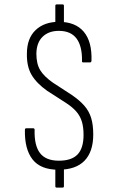

<svg xmlns="http://www.w3.org/2000/svg" viewBox="-20 -762 535 871"><path d="M245 8Q164 8 127.5 -39Q91 -86 93 -173Q93 -180 99 -180H131Q137 -180 137 -173Q135 -102 161.5 -67.5Q188 -33 247 -33Q305 -33 332 -61.5Q359 -90 359 -150Q359 -185 351.5 -210Q344 -235 327 -255Q310 -275 281 -294L194 -350Q146 -384 123.5 -422Q101 -460 102 -518Q102 -588 141.5 -625.5Q181 -663 247 -663Q322 -663 360 -618Q398 -573 395 -486Q394 -479 389 -479H357Q351 -479 352 -486Q353 -553 327 -587.5Q301 -622 247 -622Q201 -622 173.5 -595.5Q146 -569 145 -519Q145 -472 162.5 -443.5Q180 -415 220 -387L306 -331Q341 -307 362.5 -282.5Q384 -258 393.5 -227Q403 -196 403 -152Q403 -74 363.5 -33Q324 8 245 8ZM237 89Q231 89 231 83V0L270 -2V83Q270 89 264 89ZM231 -655V-736Q231 -742 237 -742H264Q270 -742 270 -736V-653Z"/></svg>

Font: Sofia Sans Condensed Light
Style: Regular
Weight: 300
Designer: Botio Nikoltchev, Ani Petrova
Foundry: lettersoup
Version: Version 4.101